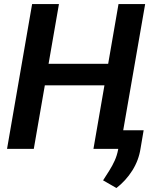

<svg xmlns="http://www.w3.org/2000/svg" viewBox="-20 -731 797 943"><path d="M545.9 -417.5 527.3 -312H163.6L181.6 -417.5ZM269.5 -710.9 146 0H14.6L137.7 -710.9ZM692.9 -710.9 569.3 0H439L562 -710.9ZM685.5 -91.3 670.4 -2.4Q661.6 56.2 629.9 106.4Q598.1 156.7 551.8 192.4L486.3 154.8Q502 130.4 516.8 106.9Q531.7 83.5 543.2 58.1Q554.7 32.7 560.1 3.9L576.7 -91.3Z"/></svg>

Font: Roboto SemiBold
Style: Italic
Weight: 600
Designer: Christian Robertson
Foundry: Google
Version: Version 3.009; 2024